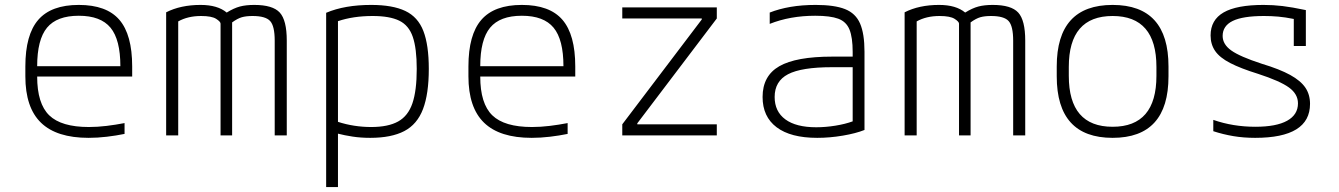

<svg xmlns="http://www.w3.org/2000/svg" viewBox="-20 -550 5440 780"><path d="M340 10Q210 10 146.5 -51.5Q83 -113 83 -240V-280Q83 -409 135.5 -469.5Q188 -530 300 -530Q413 -530 465 -469.5Q517 -409 517 -280V-239H131Q131 -129 180 -81.5Q229 -34 341 -34Q376 -34 413 -38.5Q450 -43 486 -50V-6Q452 1 414 5.5Q376 10 340 10ZM131 -281H469Q469 -389 429 -437.5Q389 -486 300 -486Q211 -486 171 -437.5Q131 -389 131 -281Z M655 0V-500Q714 -530 795 -530Q864 -530 901 -499Q930 -517 954.5 -523.5Q979 -530 1013 -530Q1088 -530 1116.5 -499Q1145 -468 1145 -385V0H1096V-385Q1096 -444 1077.5 -464.5Q1059 -485 1006 -485Q980 -485 962.5 -480Q945 -475 923 -459V0H876V-454Q876 -462 858 -473.5Q840 -485 797 -485Q743 -485 704 -463V0Z M1305 -498Q1380 -530 1488 -530Q1575 -530 1626.5 -505.5Q1678 -481 1700 -424Q1722 -367 1722 -270Q1722 -169 1698.5 -107Q1675 -45 1622.5 -17.5Q1570 10 1484 10Q1446 10 1413 5Q1380 0 1353 -7V210H1305ZM1353 -55Q1418 -34 1488 -34Q1557 -34 1597.5 -56.5Q1638 -79 1655.5 -130.5Q1673 -182 1673 -270Q1673 -353 1657 -400Q1641 -447 1602 -466Q1563 -485 1494 -485Q1415 -485 1353 -464Z M2140 10Q2010 10 1946.5 -51.5Q1883 -113 1883 -240V-280Q1883 -409 1935.5 -469.5Q1988 -530 2100 -530Q2213 -530 2265 -469.5Q2317 -409 2317 -280V-239H1931Q1931 -129 1980 -81.5Q2029 -34 2141 -34Q2176 -34 2213 -38.5Q2250 -43 2286 -50V-6Q2252 1 2214 5.5Q2176 10 2140 10ZM1931 -281H2269Q2269 -389 2229 -437.5Q2189 -486 2100 -486Q2011 -486 1971 -437.5Q1931 -389 1931 -281Z M2508 0V-45L2831 -471V-475H2508V-520H2892V-475L2569 -49V-45H2892V0Z M3300 10Q3192 10 3135 -33Q3078 -76 3078 -156Q3078 -242 3146 -281Q3214 -320 3361 -320H3444V-339Q3444 -398 3431 -430Q3418 -462 3385.5 -474Q3353 -486 3292 -486Q3190 -486 3107 -453V-499Q3145 -514 3191.5 -522Q3238 -530 3294 -530Q3370 -530 3413 -513Q3456 -496 3474 -454.5Q3492 -413 3492 -340V-22Q3457 -8 3404 1Q3351 10 3300 10ZM3444 -277H3360Q3236 -277 3181.5 -248.5Q3127 -220 3127 -156Q3127 -97 3170.5 -65Q3214 -33 3296 -33Q3334 -33 3374 -39.5Q3414 -46 3444 -57Z M3655 0V-500Q3714 -530 3795 -530Q3864 -530 3901 -499Q3930 -517 3954.5 -523.5Q3979 -530 4013 -530Q4088 -530 4116.5 -499Q4145 -468 4145 -385V0H4096V-385Q4096 -444 4077.5 -464.5Q4059 -485 4006 -485Q3980 -485 3962.5 -480Q3945 -475 3923 -459V0H3876V-454Q3876 -462 3858 -473.5Q3840 -485 3797 -485Q3743 -485 3704 -463V0Z M4500 10Q4273 10 4273 -240V-280Q4273 -530 4500 -530Q4727 -530 4727 -280V-240Q4727 10 4500 10ZM4500 -35Q4678 -35 4678 -242V-278Q4678 -485 4500 -485Q4322 -485 4322 -278V-242Q4322 -35 4500 -35Z M5079 10Q5032 10 4990.5 3Q4949 -4 4909 -17V-63Q4989 -35 5080 -35Q5165 -35 5209 -59.5Q5253 -84 5253 -130Q5253 -168 5216.5 -194.5Q5180 -221 5091 -250Q5020 -272 4977.5 -294Q4935 -316 4916.5 -343Q4898 -370 4898 -406Q4898 -469 4951 -499.5Q5004 -530 5113 -530Q5152 -530 5190 -525.5Q5228 -521 5285 -509V-363H5236V-473Q5201 -480 5173 -482.5Q5145 -485 5115 -485Q5029 -485 4988 -465Q4947 -445 4947 -404Q4947 -370 4982 -345Q5017 -320 5106 -291Q5179 -269 5221.5 -245.5Q5264 -222 5283 -194Q5302 -166 5302 -128Q5302 10 5079 10Z"/></svg>

Font: M PLUS Code Latin 60 Light
Style: Regular
Weight: 300
Width: 7
Monospace: yes
Designer: Coji Morishita
Foundry: UNDERFOREST DESIGN
Version: Version 1.005; ttfautohint (v1.8.3)